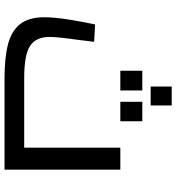

<svg xmlns="http://www.w3.org/2000/svg" viewBox="14 -776 762 829"><g transform="rotate(90 394.5 -361.0)"><path d="M54 0ZM712 -500V0H321Q229 0 171 -15Q113 -30 83.5 -67.5Q54 -105 54 -172Q54 -214 63.5 -275Q73 -336 85 -391L160 -387L151 -313Q139 -229 139 -194Q139 -136 177.5 -110.5Q216 -85 316 -85H617V-500ZM353 -722H435V-631H353ZM285 -595H370V-500H285ZM419 -595H503V-500H419Z"/></g></svg>

Font: sheba-seeBold
Style: Regular
Weight: 600
Designer: Mohamed Galeb, the designers
Foundry: Kief Type Foundry
Version: Version 2.010; ttfautohint (v1.5.33-1714) -l 8 -r 50 -G 200 